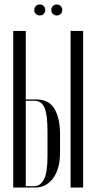

<svg xmlns="http://www.w3.org/2000/svg" viewBox="-20 -837 430 857"><path d="M143 -393Q198 -393 223 -351.5Q248 -310 248 -236V-156Q248 -84 217.5 -42Q187 0 137 0H39V-699H95V-393ZM351 -699V0H295V-699ZM192 -252Q192 -326 178.5 -356.5Q165 -387 135 -387H95V-6H133Q160 -6 176 -36Q192 -66 192 -140ZM133 -793Q133 -803 140 -810Q147 -817 157 -817Q168 -817 175 -810Q182 -803 182 -793Q182 -782 175 -775Q168 -768 157 -768Q147 -768 140 -775Q133 -782 133 -793ZM209 -793Q209 -803 216 -810Q223 -817 233 -817Q244 -817 251 -810Q258 -803 258 -793Q258 -782 251 -775Q244 -768 233 -768Q223 -768 216 -775Q209 -782 209 -793Z"/></svg>

Font: Moniqa Cond Display
Style: Regular
Weight: 400
Width: 3
Designer: Rajesh Rajput
Foundry: Rajesh Rajput
Version: Version 1.000